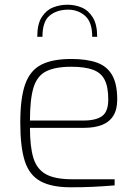

<svg xmlns="http://www.w3.org/2000/svg" viewBox="-20 -788 583 814"><path d="M279 6Q198 6 151 -20Q104 -46 85 -105.5Q66 -165 66 -268Q66 -373 87 -431.5Q108 -490 155.5 -514Q203 -538 282 -538Q348 -538 391 -522.5Q434 -507 455.5 -469.5Q477 -432 477 -366Q477 -323 460 -296.5Q443 -270 411.5 -258Q380 -246 336 -246H107Q107 -166 121.5 -118.5Q136 -71 174.5 -49.5Q213 -28 286 -28H466V-2Q417 2 374.5 4Q332 6 279 6ZM107 -277H334Q387 -277 413 -296Q439 -315 439 -366Q439 -420 423.5 -450Q408 -480 373.5 -492.5Q339 -505 282 -505Q214 -505 175.5 -485.5Q137 -466 122 -416.5Q107 -367 107 -277ZM266 -768Q298 -768 326.5 -756Q355 -744 373.5 -714Q392 -684 392 -632H371Q371 -695 340 -721.5Q309 -748 266 -747Q219 -746 189.5 -721Q160 -696 160 -632H138Q138 -686 157 -715.5Q176 -745 205 -756.5Q234 -768 266 -768Z"/></svg>

Font: Exo Thin ExtraLight
Style: Regular
Weight: 250
Version: Version 2.000